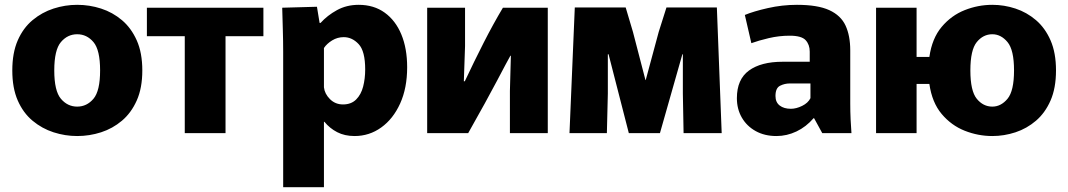

<svg xmlns="http://www.w3.org/2000/svg" viewBox="-20 -552 4428 796"><path d="M300 12Q250 12 202 -3.5Q154 -19 115 -51.5Q76 -84 53.5 -135.5Q31 -187 31 -260Q31 -333 53.5 -384.5Q76 -436 115 -468.5Q154 -501 202 -516.5Q250 -532 300 -532Q351 -532 399 -516.5Q447 -501 485.5 -468.5Q524 -436 547 -384.5Q570 -333 570 -260Q570 -187 547 -135.5Q524 -84 485.5 -51.5Q447 -19 399 -3.5Q351 12 300 12ZM300 -110Q340 -110 367.5 -142.5Q395 -175 395 -260Q395 -345 367.5 -377.5Q340 -410 300 -410Q260 -410 232.5 -377.5Q205 -345 205 -260Q205 -175 232.5 -142.5Q260 -110 300 -110Z M746 0V-402H589V-520H1072V-402H915V0Z M1154 -337Q1154 -382 1152.5 -431Q1151 -480 1150 -520L1294 -524L1305 -457H1309Q1337 -488 1377 -510Q1417 -532 1467 -532Q1530 -532 1575 -499.5Q1620 -467 1644 -409Q1668 -351 1668 -273Q1668 -187 1639 -123Q1610 -59 1560.5 -23.5Q1511 12 1450 12Q1409 12 1378 -4Q1347 -20 1325 -47H1323V224H1154ZM1402 -119Q1436 -119 1456.5 -139.5Q1477 -160 1485.5 -193Q1494 -226 1494 -264Q1494 -340 1467 -369Q1440 -398 1405 -398Q1379 -398 1357 -384.5Q1335 -371 1323 -353V-190Q1326 -163 1348 -141Q1370 -119 1402 -119Z M1751 0V-520H1908V-361L1903 -215H1907Q1946 -298 1985.5 -375.5Q2025 -453 2065 -520H2251V0H2094V-175L2098 -321H2096Q2083 -298 2041 -218Q1999 -138 1921 0Z M2363 -521H2574L2604 -420L2656 -220H2657L2711 -420L2743 -521H2952L2972 0H2814L2811 -164V-327H2809L2716 0H2587L2503 -327H2500V-164L2496 0H2341Z M3199 12Q3150 12 3113 -8.5Q3076 -29 3055.5 -64.5Q3035 -100 3035 -145Q3035 -223 3085 -259.5Q3135 -296 3225 -296H3337V-338Q3337 -367 3320 -385.5Q3303 -404 3254 -404Q3210 -404 3167.5 -394Q3125 -384 3095 -373L3068 -490Q3104 -505 3163.5 -518.5Q3223 -532 3284 -532Q3370 -532 3418 -510Q3466 -488 3485.5 -446Q3505 -404 3505 -343V-122Q3505 -90 3506.5 -56.5Q3508 -23 3510 0H3389L3355 -62H3353Q3322 -26 3282 -7Q3242 12 3199 12ZM3259 -101Q3281 -101 3305.5 -113Q3330 -125 3340 -145V-206H3254Q3233 -206 3214 -196.5Q3195 -187 3195 -154Q3195 -128 3212.5 -114.5Q3230 -101 3259 -101Z M3612 0V-520H3780V-316H3833Q3844 -393 3884 -440.5Q3924 -488 3979.5 -510Q4035 -532 4094 -532Q4143 -532 4190 -516.5Q4237 -501 4275 -468.5Q4313 -436 4335.5 -384.5Q4358 -333 4358 -260Q4358 -187 4335.5 -135.5Q4313 -84 4275 -51.5Q4237 -19 4190 -3.5Q4143 12 4094 12Q4035 12 3979.5 -10Q3924 -32 3884 -79.5Q3844 -127 3833 -204H3780V0ZM4094 -110Q4130 -110 4157 -142.5Q4184 -175 4184 -260Q4184 -345 4157 -377.5Q4130 -410 4094 -410Q4056 -410 4029.5 -377.5Q4003 -345 4003 -260Q4003 -175 4029.5 -142.5Q4056 -110 4094 -110Z"/></svg>

Font: Murecho
Style: Bold
Weight: 700
Designer: Neil Summerour
Foundry: Positype
Version: Version 1.010; ttfautohint (v1.8.3)